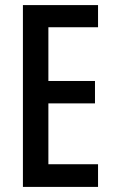

<svg xmlns="http://www.w3.org/2000/svg" viewBox="-20 -734 449 754"><path d="M365 0V-89H170V-328H353V-416H170V-627H365V-714H70V0Z"/></svg>

Font: Noto Sans Hebrew ExtraCondensed Medium
Style: Regular
Weight: 500
Width: 2
Designer: Monotype Design Team
Foundry: Monotype Imaging Inc.
Version: Version 2.004